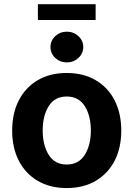

<svg xmlns="http://www.w3.org/2000/svg" viewBox="-20 -910 653 940"><path d="M306.6 10.7Q224.6 10.7 164.6 -24.7Q104.5 -60.1 72 -123.3Q39.6 -186.5 39.6 -270.5Q39.6 -355 72 -418.5Q104.5 -481.9 164.6 -517.3Q224.6 -552.7 306.6 -552.7Q388.7 -552.7 448.7 -517.3Q508.8 -481.9 541.3 -418.5Q573.7 -355 573.7 -270.5Q573.7 -186.5 541.3 -123.3Q508.8 -60.1 448.7 -24.7Q388.7 10.7 306.6 10.7ZM306.6 -104.5Q365.2 -104.5 395 -151.9Q424.8 -199.2 424.8 -271Q424.8 -343.3 395 -390.4Q365.2 -437.5 306.6 -437.5Q248 -437.5 218.5 -390.4Q189 -343.3 189 -271Q189 -199.2 218.5 -151.9Q248 -104.5 306.6 -104.5ZM448.2 -889.6V-812H165.5V-889.6ZM307.1 -604.5Q273.9 -604.5 250.5 -626.5Q227.1 -648.4 227.1 -679.7Q227.1 -710.9 250.5 -732.9Q273.9 -754.9 307.1 -754.9Q340.3 -754.9 364 -732.9Q387.7 -710.9 387.7 -679.7Q387.7 -648.4 364 -626.5Q340.3 -604.5 307.1 -604.5Z"/></svg>

Font: Inter
Style: Bold
Weight: 700
Designer: Rasmus Andersson
Foundry: rsms
Version: Version 4.001;git-9221beed3